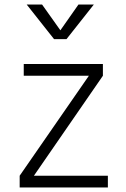

<svg xmlns="http://www.w3.org/2000/svg" viewBox="-20 -829 557 849"><path d="M67 0ZM457 -52V0H67V-52L373 -494H85V-546H435V-494L130 -52ZM395 -809 274 -656H219L98 -809H166L247 -695L327 -809Z"/></svg>

Font: Biryani UltraLight
Style: Regular
Weight: 250
Designer: Dan Reynolds and Mathieu Réguer
Foundry: Dan Reynolds and Mathieu Réguer
Version: Version 1.003; ttfautohint (v1.1) -l 5 -r 5 -G 72 -x 0 -D la